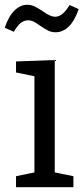

<svg xmlns="http://www.w3.org/2000/svg" viewBox="-30 -783 350 803"><path d="M199 -532V-62L277 -46V0H37V-46L114 -62V-464L37 -480V-526ZM140 -674Q122 -687 111 -692.5Q100 -698 87 -698Q70 -698 56 -686.5Q42 -675 28 -650L-10 -667Q6 -715 30.5 -739Q55 -763 84 -763Q101 -763 115 -756Q129 -749 149 -736Q180 -713 201 -713Q232 -713 261 -762L299 -745Q283 -697 258 -672.5Q233 -648 203 -648Q186 -648 172.5 -654.5Q159 -661 140 -674Z"/></svg>

Font: Bitter Pro
Style: Regular
Weight: 400
Designer: Sol Matas, and Bitter project Authors
Foundry: Sol Matas
Version: Version 1.010